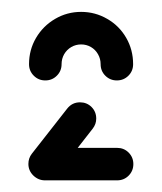

<svg xmlns="http://www.w3.org/2000/svg" viewBox="-20 -687 276 328"><path d="M29.3 -406.7Q29.3 -418.1 37.3 -426.3Q45.4 -434.4 57 -434.4H180Q191.7 -434.4 199.7 -426.4Q207.8 -418.3 207.8 -406.7Q207.8 -395 199.7 -386.9Q191.7 -378.9 180 -378.9H57Q45.4 -378.9 37.3 -387Q29.3 -395.2 29.3 -406.7ZM56.1 -379.3Q44.8 -379.3 36.7 -387.4Q28.5 -395.6 28.5 -407Q28.5 -416.8 34.4 -424.4L94.8 -501.5Q103.3 -512.2 116.7 -512.2Q128.3 -512.2 136.4 -504.2Q144.4 -496.1 144.4 -484.4Q144.4 -475.1 138.5 -467.4L77.8 -389.6Q74.1 -384.8 68.3 -382Q62.6 -379.3 56.1 -379.3ZM57.4 -549.6Q45.7 -549.6 37.7 -557.7Q29.6 -565.7 29.6 -577.4Q29.6 -601.9 41.6 -622.3Q53.6 -642.7 74.1 -654.7Q94.6 -666.7 118.6 -666.7Q142.6 -666.7 163.1 -654.8Q183.7 -643 195.6 -622.4Q207.4 -601.9 207.4 -577.4Q207.4 -565.7 199.4 -557.7Q191.3 -549.6 179.6 -549.6Q168 -549.6 159.9 -557.7Q151.9 -565.7 151.9 -577.4Q151.9 -586.6 147.4 -594.4Q143 -602.2 135.3 -606.7Q127.6 -611.1 118.6 -611.1Q109.6 -611.1 101.9 -606.7Q94.1 -602.2 89.6 -594.4Q85.2 -586.6 85.2 -577.4Q85.2 -565.7 77.1 -557.7Q69.1 -549.6 57.4 -549.6Z"/></svg>

Font: 26F Galaxy Sans
Style: Regular
Weight: 400
Designer: C₂₉H₂₅N₃O₅
Version: Version 1.100;FEAKit 1.0